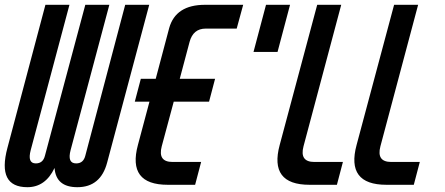

<svg xmlns="http://www.w3.org/2000/svg" viewBox="-57 -769 1852 799"><path d="M464 -749H564L389 -93Q362 10 265 10Q176 10 170 -70Q132 10 57 10Q-70 10 -26 -154L132 -749H232L71 -145Q56 -89 92 -89Q122 -89 130 -121L298 -749H398L237 -145Q222 -89 260 -89Q290 -89 298 -121Z M799 -650Q747 -650 732 -595L691 -441H838L813 -346H666L616 -160Q599 -95 661 -95H780L755 0H641Q472 0 517 -166L565 -346H504L529 -441H591L647 -652Q674 -749 796 -749H955L928 -650Z M1150 -749 1098 -553H998L1050 -749Z M1345 0H1231Q1062 0 1107 -166L1263 -749H1363L1206 -160Q1189 -95 1251 -95H1370Z M1665 0H1551Q1382 0 1427 -166L1583 -749H1683L1526 -160Q1509 -95 1571 -95H1690Z"/></svg>

Font: Air America
Style: Regular
Weight: 400
Designer: William G. Sherman
Foundry: Aaron Bell – Saja Typeworks
Version: Version 1.100;PS 001.100;hotconv 1.0.88;makeotf.lib2.5.64775